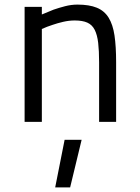

<svg xmlns="http://www.w3.org/2000/svg" viewBox="-20 -530 608 835"><path d="M87 0V-500H162V-467Q187 -478 213 -488Q236 -496 263 -503Q290 -510 317 -510Q368 -510 401 -496.5Q434 -483 452.5 -453Q471 -423 478 -375.5Q485 -328 485 -260V0H411V-259Q411 -309 407 -343.5Q403 -378 392 -400Q381 -422 360 -431.5Q339 -441 305 -441Q280 -441 254.5 -435Q229 -429 209 -422Q184 -414 162 -404V0ZM261 78H335L285 285H220Z"/></svg>

Font: TitilliumText22L 400 wt
Style: 400 wt
Weight: 400
Designer: Campivisivi
Foundry: Campivisivi
Version: 1.000